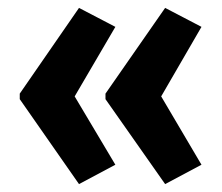

<svg xmlns="http://www.w3.org/2000/svg" viewBox="-20 -568 562 486"><path d="M30 -331 180 -548 272 -500 169 -324 272 -151 180 -102 30 -317ZM247 -331 398 -548 490 -500 388 -324 490 -151 398 -102 247 -317Z"/></svg>

Font: Noto Sans Tamil UI ExtraCondensed
Style: Bold
Weight: 700
Width: 2
Designer: Jelle Bosma - Monotype Design Team
Foundry: Monotype Imaging Inc.
Version: Version 2.004; ttfautohint (v1.8.4.7-5d5b)